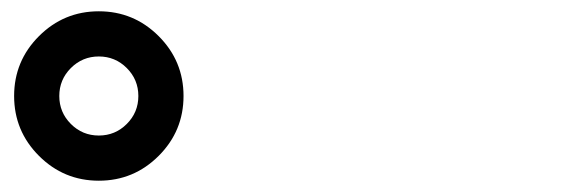

<svg xmlns="http://www.w3.org/2000/svg" viewBox="-20 -875 1040 340"><path d="M261 -811Q305 -767 305 -705Q305 -643 261 -599Q217 -555 155 -555Q93 -555 49 -599Q5 -643 5 -705Q5 -767 49 -811Q93 -855 155 -855Q217 -855 261 -811ZM204.5 -655.5Q225 -676 225 -705Q225 -734 204.5 -754.5Q184 -775 155 -775Q126 -775 105.5 -754.5Q85 -734 85 -705Q85 -676 105.5 -655.5Q126 -635 155 -635Q184 -635 204.5 -655.5Z"/></svg>

Font: M PLUS 1p Medium
Style: Regular
Weight: 500
Version: Version 1.062